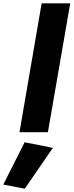

<svg xmlns="http://www.w3.org/2000/svg" viewBox="-94 -800 445 1162"><path d="M55 61 -74 317 56 342 226 95ZM158 -780 24 0H196L331 -780Z"/></svg>

Font: Jost* 800 Heavy Italic
Style: Italic
Weight: 800
Italic angle: -10°
Version: Version 3.200; ttfautohint (v0.97) -l 8 -r 50 -G 200 -x 14 -